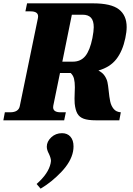

<svg xmlns="http://www.w3.org/2000/svg" viewBox="-50 -720 797 1149"><path d="M539 -298Q564 -285 576.5 -266Q589 -247 593 -228.5Q597 -210 600 -180Q604 -139 609.5 -113Q615 -87 630 -68.5Q645 -50 673 -48L664 0H524Q477 0 451 -9.5Q425 -19 413 -40.5Q401 -62 397 -100Q396 -110 396 -130L397 -165Q398 -176 398 -198Q398 -228 393 -248.5Q388 -269 373 -283H309L269 -88Q268 -84 268 -78Q268 -48 313 -48H344L334 0H-30L-21 -48H10Q63 -48 69 -88L177 -612Q178 -616 178 -622Q178 -652 133 -652H102L112 -700H507Q615 -700 661.5 -664Q708 -628 708 -558Q708 -530 700 -492Q684 -415 646.5 -366.5Q609 -318 539 -298ZM323 -351H386Q433 -351 460.5 -384.5Q488 -418 503 -492Q511 -534 511 -557Q511 -596 494.5 -614Q478 -632 444 -632H380ZM390 156Q390 171 387 187Q375 248 317 309Q259 370 193 409L169 381Q240 319 253 257Q255 247 255 243Q255 227 243 201Q230 177 230 158Q230 127 256.5 102Q283 77 321 77Q353 77 371.5 98Q390 119 390 156Z"/></svg>

Font: Taviraj Black
Style: Italic
Weight: 900
Italic angle: -12°
Designer: Katatrad Team
Foundry: CadsonDemak
Version: Version 1.001